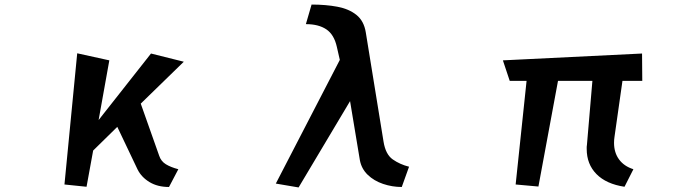

<svg xmlns="http://www.w3.org/2000/svg" viewBox="-20 -810 3040 843"><path d="M722 11Q672 11 636.5 -10.5Q601 -32 584 -66L495 -253L389 -149L360 10L263 0L319 -576L460 -545L413 -283L643 -575L787 -539L598 -355L679 -126Q687 -102 708 -89Q729 -76 763 -67Z M1744 11Q1702 11 1662 -2.5Q1622 -16 1594.5 -42.5Q1567 -69 1560 -107L1517 -366L1291 13L1191 -4L1472 -547L1459 -604Q1447 -658 1413 -681Q1379 -704 1323 -704L1348 -790Q1410 -790 1461 -780.5Q1512 -771 1545 -744.5Q1578 -718 1586 -668L1664 -188Q1673 -132 1704.5 -110Q1736 -88 1776 -78Z M2722 10Q2642 -2 2599 -45.5Q2556 -89 2556 -156Q2556 -161 2556 -165.5Q2556 -170 2557 -174L2581 -455H2430L2344 9L2244 0L2292 -455H2218L2188 -545L2799 -575L2800 -455H2713L2678 -209Q2677 -202 2676.5 -196Q2676 -190 2676 -183Q2676 -140 2698 -110Q2720 -80 2761 -67Z"/></svg>

Font: RocknRoll One
Style: Regular
Weight: 400
Designer: Fontworks Inc.
Foundry: Fontworks Inc.
Version: Version 1.100